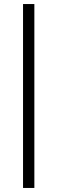

<svg xmlns="http://www.w3.org/2000/svg" viewBox="-20 -740 283 950"><path d="M94 190H150V-720H94Z"/></svg>

Font: Fixel Display 20240404 Light
Style: Italic
Weight: 300
Italic angle: -10°
Designer: AlfaBravo + MacPaw
Foundry: Kyrylo Tkachov, Marchela Mozhyna, Serhii Makarenko, Maria Weinstein, Zakhar Kryvoshyya
Version: Version 1.211;Glyphs 3.2 (3225)